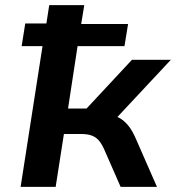

<svg xmlns="http://www.w3.org/2000/svg" viewBox="-20 -725 683 745"><path d="M60 0 145 -546H64L78 -634H160L171 -705H307L295 -632H477L463 -546H281L244 -304H316L492 -493H643L415 -249L400 -279Q428 -277 446.5 -265.5Q465 -254 479.5 -235.5Q494 -217 507 -187L589 0H448L384 -146Q374 -168 363 -180.5Q352 -193 336 -199Q320 -205 295 -205H228L196 0Z"/></svg>

Font: Nunito Sans 7pt
Style: Bold Italic
Weight: 700
Italic angle: -9°
Version: Version 3.101;gftools[0.9.27]